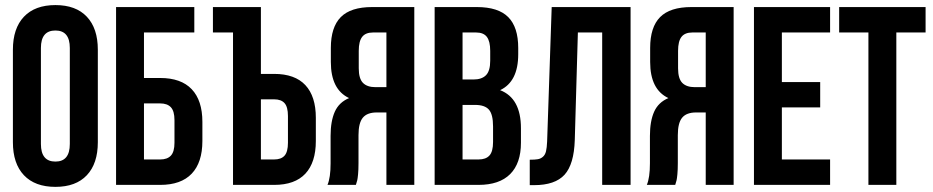

<svg xmlns="http://www.w3.org/2000/svg" viewBox="-20 -728 3672 756"><path d="M141.1 -539.1V-161.1Q141.1 -91.8 198.2 -91.8Q254.9 -91.8 254.9 -161.1V-539.1Q254.9 -607.9 198.2 -607.9Q141.1 -607.9 141.1 -539.1ZM30.8 -168V-532.2Q30.8 -616.2 74.2 -662.1Q117.7 -708 198.2 -708Q278.8 -708 322 -662.1Q365.2 -616.2 365.2 -532.2V-168Q365.2 -84 322 -38.1Q278.8 7.8 198.2 7.8Q117.7 7.8 74.2 -38.1Q30.8 -84 30.8 -168Z M610.8 0H437V-700.2H745.1V-600.1H546.9V-420.9H610.8Q692.9 -420.9 734.9 -376.7Q776.9 -332.5 776.9 -248V-172.9Q776.9 -88.4 734.9 -44.2Q692.9 0 610.8 0ZM546.9 -100.1H610.8Q638.7 -100.1 652.8 -115.2Q667 -130.4 667 -166V-254.9Q667 -290.5 652.8 -305.7Q638.7 -320.8 610.8 -320.8H546.9Z M818.4 -600.1V-700.2H1007.3V-437H1059.6Q1141.1 -437 1182.4 -392.8Q1223.6 -348.6 1223.6 -264.2V-172.9Q1223.6 -88.4 1182.4 -44.2Q1141.1 0 1059.6 0H897.5V-600.1ZM1007.3 -100.1H1059.6Q1086.9 -100.1 1100.3 -115Q1113.8 -129.9 1113.8 -166V-271Q1113.8 -307.1 1100.3 -322Q1086.9 -336.9 1059.6 -336.9H1007.3Z M1381.3 0H1269.5Q1281.7 -28.3 1281.7 -85V-192.9Q1281.7 -251 1298.3 -288.1Q1314.9 -325.2 1354.5 -341.8Q1282.7 -375.5 1282.7 -483.9V-539.1Q1282.7 -621.1 1321.8 -660.6Q1360.8 -700.2 1445.3 -700.2H1611.3V0H1501.5V-285.2H1463.4Q1425.8 -285.2 1408.7 -264.6Q1391.6 -244.1 1391.6 -195.8V-85.9Q1391.6 -59.1 1389.9 -41.7Q1388.2 -24.4 1386.7 -18.3Q1385.3 -12.2 1381.3 0ZM1501.5 -600.1H1448.7Q1419.4 -600.1 1406 -582.8Q1392.6 -565.4 1392.6 -527.8V-459Q1392.6 -418.5 1409.2 -401.6Q1425.8 -384.8 1458.5 -384.8H1501.5Z M1857.4 -700.2Q1941.9 -700.2 1981.2 -660.6Q2020.5 -621.1 2020.5 -539.1V-514.2Q2020.5 -406.7 1949.2 -373Q2031.2 -341.3 2031.2 -223.1V-166Q2031.2 -85 1988.8 -42.5Q1946.3 0 1864.3 0H1691.4V-700.2ZM1850.6 -314.9H1801.3V-100.1H1864.3Q1893.1 -100.1 1907.2 -115.7Q1921.4 -131.3 1921.4 -168.9V-230Q1921.4 -277.8 1905 -296.4Q1888.7 -314.9 1850.6 -314.9ZM1854.5 -600.1H1801.3V-415H1844.2Q1877 -415 1893.6 -431.9Q1910.2 -448.7 1910.2 -488.8V-527.8Q1910.2 -565.4 1897 -582.8Q1883.8 -600.1 1854.5 -600.1Z M2065.9 1V-99.1Q2086.4 -99.1 2097.7 -101.1Q2108.9 -103 2117.7 -110.6Q2126.5 -118.2 2129.9 -132.3Q2133.3 -146.5 2134.3 -170.9L2152.3 -700.2H2462.9V0H2351.1V-600.1H2255.4L2243.2 -176.8Q2240.2 -81.1 2202.9 -40Q2165.5 1 2083 1Z M2638.7 0H2526.9Q2539.1 -28.3 2539.1 -85V-192.9Q2539.1 -251 2555.7 -288.1Q2572.3 -325.2 2611.8 -341.8Q2540 -375.5 2540 -483.9V-539.1Q2540 -621.1 2579.1 -660.6Q2618.2 -700.2 2702.6 -700.2H2868.7V0H2758.8V-285.2H2720.7Q2683.1 -285.2 2666 -264.6Q2648.9 -244.1 2648.9 -195.8V-85.9Q2648.9 -59.1 2647.2 -41.7Q2645.5 -24.4 2644 -18.3Q2642.6 -12.2 2638.7 0ZM2758.8 -600.1H2706.1Q2676.8 -600.1 2663.3 -582.8Q2649.9 -565.4 2649.9 -527.8V-459Q2649.9 -418.5 2666.5 -401.6Q2683.1 -384.8 2715.8 -384.8H2758.8Z M3058.6 -600.1V-404.8H3209.5V-305.2H3058.6V-100.1H3248.5V0H2948.7V-700.2H3248.5V-600.1Z M3284.2 -600.1V-700.2H3624.5V-600.1H3509.3V0H3399.4V-600.1Z"/></svg>

Font: VL Bebas Neue Bold
Style: Regular
Weight: 700
Designer: Ryoichi Tsunekawa
Foundry: Ryoichi Tsunekawa
Version: Version 1.300